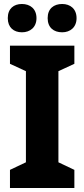

<svg xmlns="http://www.w3.org/2000/svg" viewBox="-20 -943 423 963"><path d="M19 -852C19 -805 49 -781 90 -781C131 -781 163 -806 163 -852C163 -899 131 -923 90 -923C49 -923 19 -900 19 -852ZM219 -852C219 -805 249 -781 292 -781C332 -781 364 -806 364 -852C364 -899 332 -923 292 -923C250 -923 219 -900 219 -852ZM353 0V-91L273 -129V-586L353 -623V-714H30V-623L110 -586V-129L30 -91V0Z"/></svg>

Font: Noto Sans Sinhala UI SemiCondensed ExtraBold
Style: Regular
Weight: 800
Width: 4
Designer: Jelle Bosma - Monotype Design Team
Foundry: Monotype Imaging Inc.
Version: Version 2.006